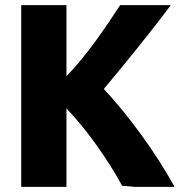

<svg xmlns="http://www.w3.org/2000/svg" viewBox="-20 -721 703 751"><path d="M663 10H508C495 8 471 7 458 6C400 -100 319 -214 240 -297V10H63V-701H240V-423C322 -507 394 -616 450 -701H648C574 -601 470 -473 386 -373C479 -274 587 -128 663 10Z"/></svg>

Font: Repo ExtraBold
Style: Bold
Weight: 700
Designer: Stefan Peev
Foundry: Context Ltd
Version: Version 1.502